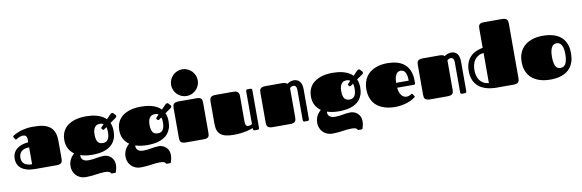

<svg xmlns="http://www.w3.org/2000/svg" viewBox="-65 -1482 6981 2304"><g transform="rotate(-10 3425.5 -330.0)"><path d="M249 0Q222.7 0 196 -3.4Q169.4 -6.8 145.3 -14.4Q121.1 -22 100.1 -34.2Q79.1 -46.4 63.7 -64.5Q48.3 -82.5 39.6 -106.9Q30.8 -131.3 30.8 -163.1Q30.8 -205.6 46.9 -235.8Q63 -266.1 90.1 -286.1Q117.2 -306.2 152.3 -316.9Q187.5 -327.6 225.1 -330.6V-364.3Q225.1 -383.3 220.2 -394.5Q215.3 -405.8 207.8 -411.4Q200.2 -417 191.2 -418.7Q182.1 -420.4 173.8 -420.4Q164.1 -420.4 153.1 -417.5Q142.1 -414.6 131.8 -410.4Q121.6 -406.2 112.3 -401.4Q103 -396.5 96.7 -392.6Q93.8 -390.6 91.3 -389.2Q88.9 -387.7 86.4 -387.7Q82 -387.7 78.1 -394L61.5 -420.4Q59.1 -423.8 59.1 -427.7Q59.1 -431.6 62.3 -434.6Q65.4 -437.5 68.4 -439.5Q84.5 -450.7 109.4 -462.4Q134.3 -474.1 165.3 -483.4Q196.3 -492.7 232.4 -498.5Q268.6 -504.4 307.1 -504.4Q343.8 -504.4 378.7 -502Q413.6 -499.5 444.6 -491.5Q475.6 -483.4 501.2 -468.5Q526.9 -453.6 545.7 -429.2Q564.5 -404.8 574.7 -369.1Q585 -333.5 585 -283.7V-65.9Q585 -49.8 582 -37.4Q579.1 -24.9 570.8 -16.6Q562.5 -8.3 547.9 -4.2Q533.2 0 509.8 0ZM225.1 -268.6Q189.9 -268.6 166 -259.8Q142.1 -251 127.4 -236.3Q112.8 -221.7 106.4 -202.4Q100.1 -183.1 100.1 -162.6Q100.1 -142.1 106.4 -123.8Q112.8 -105.5 127.4 -91.8Q142.1 -78.1 166 -70.3Q189.9 -62.5 225.1 -62.5Z M957 -48.8Q919.9 -48.8 883.3 -54Q846.7 -59.1 813 -70.3Q812.5 -67.9 812.5 -65.7Q812.5 -63.5 812.5 -61Q812.5 -46.4 817.4 -33.9Q822.3 -21.5 832.8 -12.2Q843.3 -2.9 860.4 2.4Q877.4 7.8 901.9 7.8Q928.7 7.8 951.7 4.6Q974.6 1.5 996.6 -2.2Q1018.6 -5.9 1040.8 -9Q1063 -12.2 1087.9 -12.2Q1111.8 -12.2 1134.8 -3.7Q1157.7 4.9 1175.5 21.2Q1193.4 37.6 1204.1 61.5Q1214.8 85.4 1214.8 116.2Q1214.8 143.6 1209.7 164.1Q1204.6 184.6 1199.2 203.1Q1198.2 205.6 1195.6 209Q1192.9 212.4 1185.5 212.4H1149.4Q1142.6 212.4 1140.6 209.2Q1138.7 206.1 1137.7 204.1Q1128.4 181.2 1065.9 181.2Q1039.1 181.2 1012.7 184.3Q986.3 187.5 959 191.2Q931.6 194.8 902.1 198Q872.6 201.2 839.8 201.2Q794.4 201.2 762.9 186Q731.4 170.9 711.9 147.7Q692.4 124.5 683.6 96.7Q674.8 68.8 674.8 43.9Q674.8 17.1 680.9 -5.1Q687 -27.3 696.8 -45.4Q706.5 -63.5 719.2 -77.9Q731.9 -92.3 744.6 -104Q704.6 -131.3 680.2 -175.3Q655.8 -219.2 655.8 -283.2Q655.8 -326.7 668 -361.1Q680.2 -395.5 701.4 -421.6Q722.7 -447.8 751.5 -465.8Q780.3 -483.9 813.7 -495.4Q847.2 -506.8 883.8 -512Q920.4 -517.1 957 -517.1Q989.7 -517.1 1023.9 -513.7Q1058.1 -510.3 1090.6 -501.2Q1123 -492.2 1152.1 -477.1Q1181.2 -461.9 1203.6 -438.5L1256.8 -492.7Q1262.2 -498 1267.3 -500.5Q1272.5 -502.9 1276.9 -502.9Q1284.7 -502.9 1291 -496.6L1314.9 -471.2Q1320.8 -464.4 1320.8 -457Q1320.8 -446.3 1308.6 -437.5L1237.8 -387.7Q1247.6 -366.7 1252.7 -341.8Q1257.8 -316.9 1257.8 -287.1Q1257.8 -237.3 1245.1 -200.2Q1232.4 -163.1 1210.2 -136.7Q1188 -110.4 1158.7 -93.3Q1129.4 -76.2 1095.9 -66.4Q1062.5 -56.6 1026.9 -52.7Q991.2 -48.8 957 -48.8ZM1120.1 -336.9Q1117.7 -339.4 1117.7 -344.2Q1117.7 -350.1 1122.1 -354.5L1153.3 -386.7Q1143.6 -394 1132.1 -397Q1120.6 -399.9 1108.9 -399.9Q1097.2 -399.9 1082.8 -396.2Q1068.4 -392.6 1055.4 -380.4Q1042.5 -368.2 1033.7 -345Q1024.9 -321.8 1024.9 -283.2Q1024.9 -244.6 1032 -221.4Q1039.1 -198.2 1050.8 -186Q1062.5 -173.8 1077.6 -169.9Q1092.8 -166 1108.9 -166Q1124 -166 1138.7 -171.1Q1153.3 -176.3 1164.3 -189.7Q1175.3 -203.1 1182.1 -226.3Q1189 -249.5 1189 -286.1Q1189 -322.8 1180.7 -346.7L1147.9 -323.7Q1144 -321.3 1140.1 -321.3Q1133.8 -321.3 1129.9 -326.2Z M1627 -48.8Q1589.8 -48.8 1553.2 -54Q1516.6 -59.1 1482.9 -70.3Q1482.4 -67.9 1482.4 -65.7Q1482.4 -63.5 1482.4 -61Q1482.4 -46.4 1487.3 -33.9Q1492.2 -21.5 1502.7 -12.2Q1513.2 -2.9 1530.3 2.4Q1547.4 7.8 1571.8 7.8Q1598.6 7.8 1621.6 4.6Q1644.5 1.5 1666.5 -2.2Q1688.5 -5.9 1710.7 -9Q1732.9 -12.2 1757.8 -12.2Q1781.7 -12.2 1804.7 -3.7Q1827.6 4.9 1845.5 21.2Q1863.3 37.6 1874 61.5Q1884.8 85.4 1884.8 116.2Q1884.8 143.6 1879.6 164.1Q1874.5 184.6 1869.1 203.1Q1868.2 205.6 1865.5 209Q1862.8 212.4 1855.5 212.4H1819.3Q1812.5 212.4 1810.5 209.2Q1808.6 206.1 1807.6 204.1Q1798.3 181.2 1735.8 181.2Q1709 181.2 1682.6 184.3Q1656.2 187.5 1628.9 191.2Q1601.6 194.8 1572 198Q1542.5 201.2 1509.8 201.2Q1464.4 201.2 1432.9 186Q1401.4 170.9 1381.8 147.7Q1362.3 124.5 1353.5 96.7Q1344.7 68.8 1344.7 43.9Q1344.7 17.1 1350.8 -5.1Q1356.9 -27.3 1366.7 -45.4Q1376.5 -63.5 1389.2 -77.9Q1401.9 -92.3 1414.6 -104Q1374.5 -131.3 1350.1 -175.3Q1325.7 -219.2 1325.7 -283.2Q1325.7 -326.7 1337.9 -361.1Q1350.1 -395.5 1371.3 -421.6Q1392.6 -447.8 1421.4 -465.8Q1450.2 -483.9 1483.6 -495.4Q1517.1 -506.8 1553.7 -512Q1590.3 -517.1 1627 -517.1Q1659.7 -517.1 1693.8 -513.7Q1728 -510.3 1760.5 -501.2Q1793 -492.2 1822 -477.1Q1851.1 -461.9 1873.5 -438.5L1926.8 -492.7Q1932.1 -498 1937.3 -500.5Q1942.4 -502.9 1946.8 -502.9Q1954.6 -502.9 1960.9 -496.6L1984.9 -471.2Q1990.7 -464.4 1990.7 -457Q1990.7 -446.3 1978.5 -437.5L1907.7 -387.7Q1917.5 -366.7 1922.6 -341.8Q1927.7 -316.9 1927.7 -287.1Q1927.7 -237.3 1915 -200.2Q1902.3 -163.1 1880.1 -136.7Q1857.9 -110.4 1828.6 -93.3Q1799.3 -76.2 1765.9 -66.4Q1732.4 -56.6 1696.8 -52.7Q1661.1 -48.8 1627 -48.8ZM1790 -336.9Q1787.6 -339.4 1787.6 -344.2Q1787.6 -350.1 1792 -354.5L1823.2 -386.7Q1813.5 -394 1802 -397Q1790.5 -399.9 1778.8 -399.9Q1767.1 -399.9 1752.7 -396.2Q1738.3 -392.6 1725.3 -380.4Q1712.4 -368.2 1703.6 -345Q1694.8 -321.8 1694.8 -283.2Q1694.8 -244.6 1701.9 -221.4Q1709 -198.2 1720.7 -186Q1732.4 -173.8 1747.6 -169.9Q1762.7 -166 1778.8 -166Q1793.9 -166 1808.6 -171.1Q1823.2 -176.3 1834.2 -189.7Q1845.2 -203.1 1852.1 -226.3Q1858.9 -249.5 1858.9 -286.1Q1858.9 -322.8 1850.6 -346.7L1817.9 -323.7Q1814 -321.3 1810.1 -321.3Q1803.7 -321.3 1799.8 -326.2Z M2014.6 -432.1Q2014.6 -448.7 2017.6 -461.7Q2020.5 -474.6 2028.8 -482.9Q2037.1 -491.2 2051.8 -495.6Q2066.4 -500 2089.8 -500H2303.7Q2326.2 -500 2340.1 -495.8Q2354 -491.7 2361.8 -483.4Q2369.6 -475.1 2372.1 -462.4Q2374.5 -449.7 2374.5 -432.1V-66.9Q2374.5 -50.3 2372.1 -37.8Q2369.6 -25.4 2361.8 -16.8Q2354 -8.3 2340.1 -4.2Q2326.2 0 2303.7 0H2089.8Q2066.4 0 2051.8 -4.4Q2037.1 -8.8 2028.8 -17.1Q2020.5 -25.4 2017.6 -38.1Q2014.6 -50.8 2014.6 -67.9ZM2032.7 -709Q2032.7 -742.7 2045.7 -772.5Q2058.6 -802.2 2080.6 -824.2Q2102.5 -846.2 2132.3 -859.1Q2162.1 -872.1 2195.8 -872.1Q2229 -872.1 2258.5 -859.1Q2288.1 -846.2 2310.1 -824.2Q2332 -802.2 2345 -772.5Q2357.9 -742.7 2357.9 -709Q2357.9 -675.8 2345 -646.2Q2332 -616.7 2310.1 -594.7Q2288.1 -572.8 2258.5 -559.8Q2229 -546.9 2195.8 -546.9Q2162.1 -546.9 2132.3 -559.8Q2102.5 -572.8 2080.6 -594.7Q2058.6 -616.7 2045.7 -646.2Q2032.7 -675.8 2032.7 -709Z M2824.2 -119.1Q2824.2 -91.3 2833.3 -78.1Q2842.3 -64.9 2864.3 -64.9Q2875.5 -64.9 2887.9 -69.8Q2900.4 -74.7 2907.2 -79.1V-477.1Q2907.2 -485.4 2910.9 -492.7Q2914.6 -500 2927.2 -500H2958.5Q2962.9 -500 2967.3 -499.5Q2971.7 -499 2974.9 -496.8Q2978 -494.6 2980.2 -490Q2982.4 -485.4 2982.4 -477.1V-22.9Q2982.4 -14.6 2980.2 -10Q2978 -5.4 2974.9 -3.2Q2971.7 -1 2967.3 -0.5Q2962.9 0 2958.5 0H2927.2Q2914.6 0 2910.9 -7.3Q2907.2 -14.6 2907.2 -30.8Q2896.5 -26.9 2877.2 -20Q2857.9 -13.2 2828.6 -6.6Q2799.3 0 2759.5 4.9Q2719.7 9.8 2668.5 9.8Q2615.7 9.8 2577.4 1Q2539.1 -7.8 2513.9 -27.6Q2488.8 -47.4 2476.6 -79.1Q2464.4 -110.8 2464.4 -157.2V-432.1Q2464.4 -448.7 2467.3 -461.7Q2470.2 -474.6 2478.5 -482.9Q2486.8 -491.2 2501.5 -495.6Q2516.1 -500 2539.6 -500H2753.4Q2781.7 -500 2796.4 -491.7Q2811 -483.4 2817.4 -471.2Q2823.7 -459 2824 -444.8Q2824.2 -430.7 2824.2 -418.9Z M3072.3 -432.1Q3072.3 -448.7 3075.2 -461.7Q3078.1 -474.6 3086.4 -482.9Q3094.7 -491.2 3109.4 -495.6Q3124 -500 3147.5 -500H3347.2Q3369.1 -500 3385 -495.6Q3400.9 -491.2 3407.7 -480.5Q3414.1 -484.9 3423.1 -490Q3432.1 -495.1 3442.9 -499.5Q3453.6 -503.9 3465.8 -506.8Q3478 -509.8 3491.2 -509.8Q3538.1 -509.8 3564.2 -477.5Q3590.3 -445.3 3590.3 -382.8V-22.9Q3590.3 -14.6 3588.1 -10Q3585.9 -5.4 3582.8 -3.2Q3579.6 -1 3575.2 -0.5Q3570.8 0 3566.4 0H3535.2Q3522.5 0 3518.8 -7.3Q3515.1 -14.6 3515.1 -22.9V-387.7Q3515.1 -415.5 3505.1 -430.2Q3495.1 -444.8 3473.1 -444.8Q3461.9 -444.8 3450.4 -438.7Q3439 -432.6 3432.1 -425.8V-68.4Q3432.1 -51.3 3429.2 -38.6Q3426.3 -25.9 3418 -17.3Q3409.7 -8.8 3395 -4.4Q3380.4 0 3356.9 0H3147.5Q3124 0 3109.4 -4.4Q3094.7 -8.8 3086.4 -17.1Q3078.1 -25.4 3075.2 -38.1Q3072.3 -50.8 3072.3 -67.9Z M3962.4 -48.8Q3925.3 -48.8 3888.7 -54Q3852.1 -59.1 3818.4 -70.3Q3817.9 -67.9 3817.9 -65.7Q3817.9 -63.5 3817.9 -61Q3817.9 -46.4 3822.8 -33.9Q3827.6 -21.5 3838.1 -12.2Q3848.6 -2.9 3865.7 2.4Q3882.8 7.8 3907.2 7.8Q3934.1 7.8 3957 4.6Q3980 1.5 4002 -2.2Q4023.9 -5.9 4046.1 -9Q4068.4 -12.2 4093.3 -12.2Q4117.2 -12.2 4140.1 -3.7Q4163.1 4.9 4180.9 21.2Q4198.7 37.6 4209.5 61.5Q4220.2 85.4 4220.2 116.2Q4220.2 143.6 4215.1 164.1Q4210 184.6 4204.6 203.1Q4203.6 205.6 4200.9 209Q4198.2 212.4 4190.9 212.4H4154.8Q4147.9 212.4 4146 209.2Q4144 206.1 4143.1 204.1Q4133.8 181.2 4071.3 181.2Q4044.4 181.2 4018.1 184.3Q3991.7 187.5 3964.4 191.2Q3937 194.8 3907.5 198Q3877.9 201.2 3845.2 201.2Q3799.8 201.2 3768.3 186Q3736.8 170.9 3717.3 147.7Q3697.8 124.5 3689 96.7Q3680.2 68.8 3680.2 43.9Q3680.2 17.1 3686.3 -5.1Q3692.4 -27.3 3702.1 -45.4Q3711.9 -63.5 3724.6 -77.9Q3737.3 -92.3 3750 -104Q3710 -131.3 3685.5 -175.3Q3661.1 -219.2 3661.1 -283.2Q3661.1 -326.7 3673.3 -361.1Q3685.5 -395.5 3706.8 -421.6Q3728 -447.8 3756.8 -465.8Q3785.6 -483.9 3819.1 -495.4Q3852.5 -506.8 3889.2 -512Q3925.8 -517.1 3962.4 -517.1Q3995.1 -517.1 4029.3 -513.7Q4063.5 -510.3 4095.9 -501.2Q4128.4 -492.2 4157.5 -477.1Q4186.5 -461.9 4209 -438.5L4262.2 -492.7Q4267.6 -498 4272.7 -500.5Q4277.8 -502.9 4282.2 -502.9Q4290 -502.9 4296.4 -496.6L4320.3 -471.2Q4326.2 -464.4 4326.2 -457Q4326.2 -446.3 4314 -437.5L4243.2 -387.7Q4252.9 -366.7 4258.1 -341.8Q4263.2 -316.9 4263.2 -287.1Q4263.2 -237.3 4250.5 -200.2Q4237.8 -163.1 4215.6 -136.7Q4193.4 -110.4 4164.1 -93.3Q4134.8 -76.2 4101.3 -66.4Q4067.9 -56.6 4032.2 -52.7Q3996.6 -48.8 3962.4 -48.8ZM4125.5 -336.9Q4123 -339.4 4123 -344.2Q4123 -350.1 4127.4 -354.5L4158.7 -386.7Q4148.9 -394 4137.5 -397Q4126 -399.9 4114.3 -399.9Q4102.5 -399.9 4088.1 -396.2Q4073.7 -392.6 4060.8 -380.4Q4047.9 -368.2 4039.1 -345Q4030.3 -321.8 4030.3 -283.2Q4030.3 -244.6 4037.4 -221.4Q4044.4 -198.2 4056.2 -186Q4067.9 -173.8 4083 -169.9Q4098.1 -166 4114.3 -166Q4129.4 -166 4144 -171.1Q4158.7 -176.3 4169.7 -189.7Q4180.7 -203.1 4187.5 -226.3Q4194.3 -249.5 4194.3 -286.1Q4194.3 -322.8 4186 -346.7L4153.3 -323.7Q4149.4 -321.3 4145.5 -321.3Q4139.2 -321.3 4135.3 -326.2Z M4792.5 -81.1Q4805.7 -81.1 4816.4 -84.7Q4827.1 -88.4 4835.7 -92.8Q4844.2 -97.2 4849.9 -100.8Q4855.5 -104.5 4858.4 -104.5Q4862.8 -104.5 4864.5 -103Q4866.2 -101.6 4868.7 -97.7L4885.7 -71.3Q4888.2 -67.4 4888.2 -64.5Q4888.2 -61 4886.2 -59.1Q4884.3 -57.1 4882.3 -55.7Q4866.2 -44.4 4842.8 -31.5Q4819.3 -18.6 4788.3 -7.8Q4757.3 2.9 4718.3 10Q4679.2 17.1 4632.3 17.1Q4595.7 17.1 4559.1 11.2Q4522.5 5.4 4489 -7.3Q4455.6 -20 4426.8 -40.5Q4397.9 -61 4376.7 -90.8Q4355.5 -120.6 4343.3 -159.9Q4331.1 -199.2 4331.1 -250Q4331.1 -299.8 4343.3 -339.1Q4355.5 -378.4 4376.7 -408.2Q4397.9 -438 4426.8 -458.7Q4455.6 -479.5 4489 -492.4Q4522.5 -505.4 4559.1 -511.2Q4595.7 -517.1 4632.3 -517.1Q4693.4 -517.1 4745.8 -503.4Q4798.3 -489.7 4836.9 -458.5Q4875.5 -427.2 4897.5 -376.5Q4919.4 -325.7 4919.4 -252V-224.6Q4919.4 -215.8 4915 -210.9Q4910.6 -206.1 4900.4 -206.1H4698.2Q4702.1 -169.9 4712.2 -145.8Q4722.2 -121.6 4735.1 -107.2Q4748 -92.8 4763.2 -86.9Q4778.3 -81.1 4792.5 -81.1ZM4850.1 -266.1Q4850.1 -305.2 4844 -330.8Q4837.9 -356.4 4827.6 -371.8Q4817.4 -387.2 4803.5 -393.6Q4789.6 -399.9 4774.4 -399.9Q4763.2 -399.9 4750 -395.5Q4736.8 -391.1 4725.3 -377Q4713.9 -362.8 4705.8 -336.4Q4697.8 -310.1 4696.3 -266.1Z M4990.2 -432.1Q4990.2 -448.7 4993.2 -461.7Q4996.1 -474.6 5004.4 -482.9Q5012.7 -491.2 5027.3 -495.6Q5042 -500 5065.4 -500H5265.1Q5287.1 -500 5303 -495.6Q5318.8 -491.2 5325.7 -480.5Q5332 -484.9 5341.1 -490Q5350.1 -495.1 5360.8 -499.5Q5371.6 -503.9 5383.8 -506.8Q5396 -509.8 5409.2 -509.8Q5456.1 -509.8 5482.2 -477.5Q5508.3 -445.3 5508.3 -382.8V-22.9Q5508.3 -14.6 5506.1 -10Q5503.9 -5.4 5500.7 -3.2Q5497.6 -1 5493.2 -0.5Q5488.8 0 5484.4 0H5453.1Q5440.4 0 5436.8 -7.3Q5433.1 -14.6 5433.1 -22.9V-387.7Q5433.1 -415.5 5423.1 -430.2Q5413.1 -444.8 5391.1 -444.8Q5379.9 -444.8 5368.4 -438.7Q5356.9 -432.6 5350.1 -425.8V-68.4Q5350.1 -51.3 5347.2 -38.6Q5344.2 -25.9 5335.9 -17.3Q5327.6 -8.8 5313 -4.4Q5298.3 0 5274.9 0H5065.4Q5042 0 5027.3 -4.4Q5012.7 -8.8 5004.4 -17.1Q4996.1 -25.4 4993.2 -38.1Q4990.2 -50.8 4990.2 -67.9Z M6152.3 -67.9Q6152.3 -50.8 6149.4 -38.1Q6146.5 -25.4 6138.2 -17.1Q6129.9 -8.8 6115.2 -4.4Q6100.6 0 6077.1 0H5863.8Q5828.1 -1 5793.2 -6.6Q5758.3 -12.2 5726.8 -24.2Q5695.3 -36.1 5668.2 -55.4Q5641.1 -74.7 5621.3 -102.3Q5601.6 -129.9 5590.3 -167.2Q5579.1 -204.6 5579.1 -252.9Q5579.1 -313 5596.2 -356.2Q5613.3 -399.4 5642.6 -428.7Q5671.9 -458 5710.7 -475.1Q5749.5 -492.2 5792.5 -500V-731.4Q5792.5 -748.5 5794.9 -761.5Q5797.4 -774.4 5805.2 -783Q5813 -791.5 5826.7 -795.7Q5840.3 -799.8 5863.3 -799.8H6077.1Q6100.6 -799.8 6115.2 -795.4Q6129.9 -791 6138.2 -782.7Q6146.5 -774.4 6149.4 -761.5Q6152.3 -748.5 6152.3 -731.9ZM5648.4 -252.4Q5648.4 -216.3 5656.7 -184.8Q5665 -153.3 5682.4 -129.2Q5699.7 -105 5727.1 -89.4Q5754.4 -73.7 5792.5 -69.3V-437.5Q5754.4 -433.1 5727.1 -417.2Q5699.7 -401.4 5682.4 -377Q5665 -352.5 5656.7 -320.8Q5648.4 -289.1 5648.4 -252.4Z M6524.4 17.1Q6487.8 17.1 6451.2 11.2Q6414.6 5.4 6381.1 -7.3Q6347.7 -20 6318.8 -40.5Q6290 -61 6268.8 -90.8Q6247.6 -120.6 6235.4 -159.9Q6223.1 -199.2 6223.1 -250Q6223.1 -299.8 6235.4 -339.1Q6247.6 -378.4 6268.8 -408.2Q6290 -438 6318.8 -458.7Q6347.7 -479.5 6381.1 -492.4Q6414.6 -505.4 6451.2 -511.2Q6487.8 -517.1 6524.4 -517.1Q6558.1 -517.1 6593.5 -512.9Q6628.9 -508.8 6662.4 -497.8Q6695.8 -486.8 6725.3 -468Q6754.9 -449.2 6777.1 -419.9Q6799.3 -390.6 6812.3 -349.9Q6825.2 -309.1 6825.2 -253.9Q6825.2 -197.3 6812.5 -155Q6799.8 -112.8 6777.6 -82.8Q6755.4 -52.7 6726.1 -33.2Q6696.8 -13.7 6663.3 -2.7Q6629.9 8.3 6594.2 12.7Q6558.6 17.1 6524.4 17.1ZM6674.3 -100.1Q6689.5 -100.1 6704.3 -106.7Q6719.2 -113.3 6730.7 -130.4Q6742.2 -147.5 6749.3 -177.5Q6756.3 -207.5 6756.3 -253.9Q6756.3 -297.9 6749.3 -326.2Q6742.2 -354.5 6730.5 -370.8Q6718.8 -387.2 6704.1 -393.6Q6689.5 -399.9 6674.3 -399.9Q6662.6 -399.9 6648.2 -395Q6633.8 -390.1 6621.3 -374.3Q6608.9 -358.4 6600.6 -328.9Q6592.3 -299.3 6592.3 -250Q6592.3 -200.7 6599.1 -170.9Q6606 -141.1 6617.2 -125.5Q6628.4 -109.9 6643.3 -105Q6658.2 -100.1 6674.3 -100.1Z"/></g></svg>

Font: Fascinate
Style: Regular
Weight: 900
Designer: Astigmatic (AOETI)
Foundry: Astigmatic (AOETI)
Version: Version 1.000